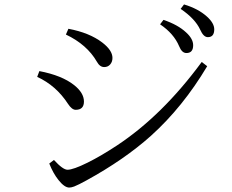

<svg xmlns="http://www.w3.org/2000/svg" viewBox="-20 -848 1040 862"><path d="M287.1 -718.8Q381.3 -701.2 439 -657.2Q484.9 -622.1 484.9 -587.9Q484.9 -570.3 474.6 -558.6Q464.4 -546.9 447.8 -546.9Q428.2 -546.9 415 -570.8Q370.6 -647.9 275.9 -692.9ZM156.7 -528.8Q258.3 -509.3 313 -465.8Q356.9 -430.7 356.9 -392.1Q356.9 -355 319.8 -355Q302.7 -355 285.2 -381.8Q231.9 -463.9 147 -502.9ZM222.2 -129.9Q262.2 -85.9 283.2 -85.9Q308.6 -85.9 374 -118.2Q433.6 -147.9 504.9 -194.8Q709 -329.6 885.7 -569.8L910.2 -550.8Q800.8 -367.2 657.7 -238.3Q538.1 -131.3 368.2 -38.1Q332 -18.1 313 -10.7Q299.8 -5.9 291 -5.9Q269.5 -5.9 242.7 -39.6Q218.8 -69.3 201.2 -113.8ZM713.9 -758.8Q778.8 -736.8 815.4 -702.6Q847.2 -673.8 847.2 -645Q847.2 -609.9 816.9 -609.9Q796.4 -609.9 784.2 -640.6Q760.3 -697.3 698.7 -738.8ZM806.2 -828.1Q869.6 -809.1 908.7 -773.9Q941.9 -744.1 941.9 -716.3Q941.9 -681.2 913.1 -681.2Q893.6 -681.2 878.9 -714.4Q856.4 -763.7 791 -808.1Z"/></svg>

Font: I.Ming
Style: Regular
Weight: 400
Designer: Ichiten Fonts Project
Version: Version 5.10 Mar 24, 2018